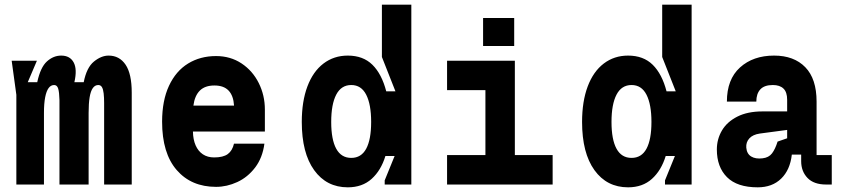

<svg xmlns="http://www.w3.org/2000/svg" viewBox="-20 -790 3640 822"><path d="M138 -530 98.8 -438H139.4Q153.2 -502 180.9 -527Q208.6 -552 242 -552Q279.6 -552 295.4 -522.7Q311.2 -493.4 298.4 -438H338.4Q350.8 -501 382.2 -526.5Q413.6 -552 445 -552Q491.2 -552 517.6 -513.1Q544 -474.2 544 -393V0H425.8V-349.2Q425.8 -372.4 423.8 -390.2Q421.8 -408 416.4 -417Q411 -426 400.8 -426Q386.8 -426 377.5 -413.1Q368.2 -400.2 363.8 -373.9Q359.4 -347.6 359.4 -306.8V0H234.6V-349.2V-361.2Q233.8 -394.6 229.2 -410.3Q224.6 -426 211.8 -426Q197.8 -426 188.2 -413.1Q178.6 -400.2 173.4 -373.6Q168.2 -347 168.2 -306.8V0H50V-384L30 -530Z M674 -269Q674 -359.4 703.5 -422.7Q733 -486 785.2 -518Q837.4 -550 905 -550Q966.6 -550 1014.1 -518.5Q1061.6 -487 1087.8 -434.4Q1114 -381.8 1114 -321V-227H806Q806.6 -192.6 817.5 -167.7Q828.4 -142.8 848.5 -129.4Q868.6 -116 896.8 -116Q935.6 -116 955.2 -130.4Q974.8 -144.8 981.8 -175H1112Q1104 -114.4 1072.2 -72.7Q1040.4 -31 995.7 -10.5Q951 10 905 10Q799 10 736.5 -62Q674 -134 674 -269ZM898 -424Q857.6 -424 835.6 -402.2Q813.6 -380.4 808 -338H982Q979.4 -380.4 958.7 -402.2Q938 -424 898 -424Z M1741 0H1627V-17.8L1669.4 -122H1630Q1611.2 -60.4 1571.1 -24.2Q1531 12 1469 12Q1378 12 1325 -61.5Q1272 -135 1272 -268Q1272 -356 1296.1 -420Q1320.2 -484 1364.9 -518Q1409.6 -552 1469 -552Q1534.6 -552 1574.5 -512.6Q1614.4 -473.2 1633.6 -399H1673L1615 -546V-770H1741ZM1569 -268Q1569 -343 1547.8 -384.5Q1526.6 -426 1483.8 -426Q1441 -426 1419.5 -384.8Q1398 -343.6 1398 -268Q1398 -192.4 1419.5 -153.2Q1441 -114 1483.8 -114Q1526.6 -114 1547.8 -153.3Q1569 -192.6 1569 -268Z M2058.2 -126V-404H1894V-530H2184.2V-126H2346V0H1894V-126ZM2181.4 -712.9V-593H2048.2V-712.9Z M2941 0H2827V-17.8L2869.4 -122H2830Q2811.2 -60.4 2771.1 -24.2Q2731 12 2669 12Q2578 12 2525 -61.5Q2472 -135 2472 -268Q2472 -356 2496.1 -420Q2520.2 -484 2564.9 -518Q2609.6 -552 2669 -552Q2734.6 -552 2774.5 -512.6Q2814.4 -473.2 2833.6 -399H2873L2815 -546V-770H2941ZM2769 -268Q2769 -343 2747.8 -384.5Q2726.6 -426 2683.8 -426Q2641 -426 2619.5 -384.8Q2598 -343.6 2598 -268Q2598 -192.4 2619.5 -153.2Q2641 -114 2683.8 -114Q2726.6 -114 2747.8 -153.3Q2769 -192.6 2769 -268Z M3541 0H3517Q3464 0 3437 -28.3Q3410 -56.6 3410 -100V-128H3370Q3362.6 -62.4 3324.3 -25.2Q3286 12 3224 12Q3136 12 3092.5 -31.5Q3049 -75 3049 -150Q3049 -194.2 3070.8 -231.3Q3092.6 -268.4 3136.6 -290.7Q3180.6 -313 3244 -313H3350V-363Q3350 -395.6 3334.2 -410.8Q3318.4 -426 3288.6 -426Q3252.4 -426 3235.2 -407.4Q3218 -388.8 3218 -355H3092Q3092 -450.4 3148.2 -501.2Q3204.4 -552 3294 -552Q3379.2 -552 3427.6 -502.3Q3476 -452.6 3476 -355V-126H3541ZM3309 -183.8 3350 -198V-233.8L3232.8 -218.2Q3202.8 -213.8 3188 -197.4Q3173.2 -181 3175 -157.8Q3177.4 -131.2 3196.2 -119.9Q3215 -108.6 3244.4 -112.2Q3271.4 -115.2 3285.2 -133.4Q3299 -151.6 3309 -183.8Z"/></svg>

Font: Fliege Mono Thin
Style: Regular
Weight: 100
Version: Version 0.020;Glyphs 3.3 (3306)